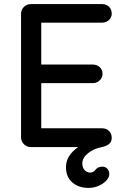

<svg xmlns="http://www.w3.org/2000/svg" viewBox="-20 -720 615 940"><path d="M527 -45Q527 -26 514.5 -15.5Q502 -5 479 0Q438 8 410.5 30.5Q383 53 383 80Q383 101 394.5 113Q406 125 421 125Q437 125 446 113Q458 96 481 96Q496 96 505.5 106Q515 116 515 133Q515 148 500.5 164Q486 180 462.5 190Q439 200 413 200Q366 200 334.5 173.5Q303 147 303 98Q303 41 363 0H131Q111 0 97 -14Q83 -28 83 -48V-652Q83 -672 97 -686Q111 -700 131 -700H479Q500 -700 513.5 -687Q527 -674 527 -653Q527 -635 513.5 -622Q500 -609 479 -609H182V-404H434Q455 -404 468.5 -391Q482 -378 482 -358Q482 -340 468 -326.5Q454 -313 434 -313H182V-92H479Q500 -92 513.5 -79Q527 -66 527 -45Z"/></svg>

Font: Quicksand Medium
Style: Regular
Weight: 500
Designer: Andrew Paglinawan
Foundry: Andrew Paglinawan
Version: Version 3.000